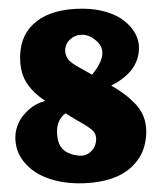

<svg xmlns="http://www.w3.org/2000/svg" viewBox="-20 -415 375 442"><path d="M162.3 -56.7Q135.7 -59.3 123.3 -72.8Q111 -86.3 111.3 -114.7Q111.7 -139 130.7 -154.3Q140.7 -147.7 154 -140Q167.3 -132.3 174.3 -128.2Q181.3 -124 188.5 -118.7Q195.7 -113.3 198.5 -107.7Q201.3 -102 201.3 -95Q201.3 -78 189.8 -66.7Q178.3 -55.3 162.3 -56.7ZM178 -251Q174.7 -253 167.3 -257Q160 -261 156 -263.3Q152 -265.7 146.2 -269.8Q140.3 -274 137.3 -277.8Q134.3 -281.7 132.2 -287.2Q130 -292.7 130 -299Q130.3 -314.3 141.8 -324.7Q153.3 -335 169.3 -335Q185.3 -335 200.5 -322.3Q215.7 -309.7 215.7 -292.7Q215.7 -288.3 214.5 -283.3Q213.3 -278.3 211.2 -273.3Q209 -268.3 206.2 -263.2Q203.3 -258 199.7 -253Q196 -248 191.7 -243Q184 -247.3 178 -251ZM162.3 7Q207.7 7 241.8 -5.7Q276 -18.3 296.3 -45.7Q316.7 -73 316.7 -112.7Q316.7 -131 310.5 -146.7Q304.3 -162.3 292.2 -175.2Q280 -188 267.2 -197.7Q254.3 -207.3 236 -218Q253.7 -227 266.3 -237.5Q279 -248 286.2 -259Q293.3 -270 296.5 -281Q299.7 -292 300 -303.7Q300.3 -321 291.7 -337.2Q283 -353.3 267 -366.3Q251 -379.3 225.7 -387.2Q200.3 -395 169.7 -395Q102 -395 64.7 -366.3Q27.3 -337.7 26.3 -285.3Q26 -265.7 30.3 -249.5Q34.7 -233.3 43.3 -221.2Q52 -209 61.5 -200.3Q71 -191.7 84 -182.7Q62.3 -177 46.2 -162.5Q30 -148 22.7 -131.7Q15.3 -115.3 15.3 -99Q15.3 -66.7 35.3 -42.2Q55.3 -17.7 88.5 -5.3Q121.7 7 162.3 7Z"/></svg>

Font: Jomhuria
Style: Regular
Weight: 400
Designer: Arabic design by Kourosh Beigpour, Latin design by Eben Sorkin, engineering by Lasse Fister and Khaled Hosney
Version: Version 1.0000